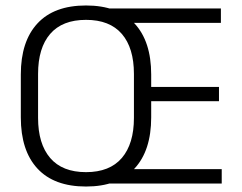

<svg xmlns="http://www.w3.org/2000/svg" viewBox="-20 -670 882 701"><path d="M294 11Q177.5 11 116.8 -54.5Q56 -120 56 -241.5V-398Q56 -519 116.8 -584.5Q177.5 -650 294 -650Q410 -650 471 -584.5Q532 -519 532 -398V-241.5Q532 -120 471 -54.5Q410 11 294 11ZM294 -41.5Q380.5 -41.5 424.8 -93.2Q469 -145 469 -239.5V-400Q469 -495 424.8 -546.2Q380.5 -597.5 294 -597.5Q207.5 -597.5 163.2 -546.2Q119 -495 119 -400V-239.5Q119 -145 163.2 -93.2Q207.5 -41.5 294 -41.5ZM789.5 0H370V-52.5H789.5ZM779.5 -300.5H479.5V-352.5H779.5ZM786.5 -586.5H369.5V-639H786.5Z"/></svg>

Font: Anek Kannada Medium Light
Style: Regular
Weight: 300
Version: Version 1.003